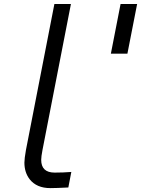

<svg xmlns="http://www.w3.org/2000/svg" viewBox="-20 -937 711 967"><path d="M187.5 -132.2Q187.5 -67.7 255.2 -67.7Q298.8 -67.7 339.2 -71L324.2 7.2Q262.4 10.4 233.7 10.4Q164.7 10.4 129.6 -33.9Q102.9 -68.4 102.9 -117.8Q102.9 -138 110.7 -181.6L253.9 -916.7H337.2L194 -181.6Q187.5 -147.8 187.5 -132.2ZM587.2 -916.7H670.6L621.7 -666.7H538.4Z"/></svg>

Font: Monoid
Style: Italic
Weight: 400
Width: 4
Italic angle: -11°
Monospace: yes
Version: Version 0.61